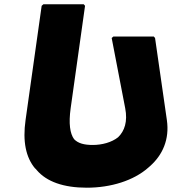

<svg xmlns="http://www.w3.org/2000/svg" viewBox="-20 -852 825 894"><path d="M702 -675 696 -682H508L500 -675L563 -348C575 -286 560 -242 530 -213C500 -189 455 -177 412 -177C373 -177 344 -184 325 -204C306 -230 299 -276 309 -348L376 -825L370 -832H182L174 -825L99 -293C85 -194 100 -119 144 -67H145L151 -60C197 -6 276 22 384 22C496 22 602 -11 670 -71L678 -78C737 -130 770 -203 757 -293Z"/></svg>

Font: Hussar Woodtype
Style: BlkObl
Weight: 900
Foundry: Cannot Into Space Fonts
Version: Version 1.07